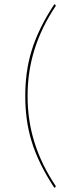

<svg xmlns="http://www.w3.org/2000/svg" viewBox="-20 -772 340 912"><path d="M111 -316Q111 -199.5 144 -94.8Q177 10 243 109Q245 111.5 245 113.5Q245 115.5 243 117L238 120Q199 60.5 172.5 6Q146 -48.5 130 -101.2Q114 -154 107 -206.8Q100 -259.5 100 -316Q100 -372 107 -425Q114 -478 130 -530.8Q146 -583.5 172.5 -638Q199 -692.5 238 -752L243 -749Q245 -748 245 -745.5Q245 -743.5 243 -741Q177 -642 144 -537Q111 -432 111 -316Z"/></svg>

Font: Lato Hairline
Style: Regular
Weight: 250
Designer: Lukasz Dziedzic
Foundry: Lukasz Dziedzic
Version: Version 1.104; Western+Polish opensource